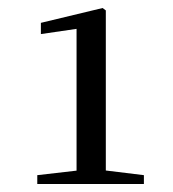

<svg xmlns="http://www.w3.org/2000/svg" viewBox="-20 -925 431 479"><path d="M73 -466V-488L177 -500H241L339 -488V-466ZM171 -466V-853L82 -840V-868L236 -905L244 -899V-466Z"/></svg>

Font: Noto Serif SC ExtraLight Medium
Style: Regular
Weight: 500
Version: Version 2.002-H1;hotconv 1.1.0;makeotfexe 2.6.0